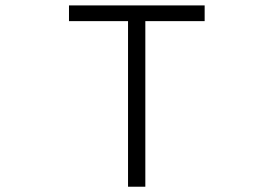

<svg xmlns="http://www.w3.org/2000/svg" viewBox="-20 -706 1040 727"><path d="M464.8 1H530.3V-626H754.9V-685.5H241.2V-626H464.8Z"/></svg>

Font: DotumChe
Style: Regular
Weight: 400
Monospace: yes
Version: Version 2.21